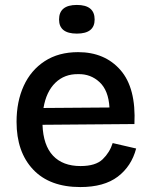

<svg xmlns="http://www.w3.org/2000/svg" viewBox="-20 -744 611 777"><path d="M305 13Q181 13 114 -58Q47 -129 47 -251Q47 -333 76 -396.5Q105 -460 161 -496.5Q217 -533 296 -533Q404 -533 467.5 -460.5Q531 -388 524 -242L152 -239Q155 -156 194.5 -114Q234 -72 306 -72Q367 -72 395.5 -99.5Q424 -127 436 -165L531 -143Q512 -71 456.5 -29Q401 13 305 13ZM297 -444Q241 -445 204 -409Q167 -373 156 -307L423 -309Q419 -378 383 -411.5Q347 -445 297 -444ZM291 -608Q219 -608 219 -665Q219 -724 291 -724Q363 -724 363 -665Q363 -608 291 -608Z"/></svg>

Font: Bricolage Grotesque 12pt Medium
Style: Regular
Weight: 500
Designer: Mathieu Triay
Foundry: Atelier Triay
Version: Version 1.001; ttfautohint (v1.8.4.7-5d5b);gftools[0.9.33.de